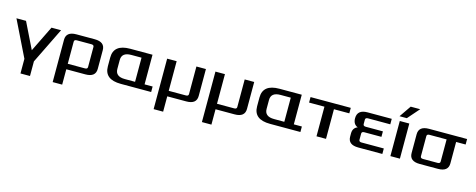

<svg xmlns="http://www.w3.org/2000/svg" viewBox="-36 -1513 6283 2535"><g transform="rotate(15 3105.0 -245.0)"><path d="M15 -480H146L320 -125L494 -480H625L385 10V210H255V10Z M695 210V-368Q695 -480 835 -480H1085Q1225 -480 1225 -368V-112Q1225 0 1085 0H825V210ZM825 -75H1060Q1095 -75 1095 -103V-377Q1095 -405 1060 -405H860Q825 -405 825 -377Z M1345 -180V-300Q1345 -480 1570 -480H1875V-75H1985V0H1570Q1345 0 1345 -180ZM1475 -179Q1475 -75 1605 -75H1745V-405H1605Q1475 -405 1475 -301Z M2075 210V-480H2205V-75H2440Q2475 -75 2475 -103V-480H2605V-112Q2605 0 2465 0H2205V210Z M2735 210V-480H2865V-75H3100Q3135 -75 3135 -103V-480H3265V-112Q3265 0 3125 0H2865V210Z M3385 -180V-300Q3385 -480 3610 -480H3915V-75H4025V0H3610Q3385 0 3385 -180ZM3515 -179Q3515 -75 3645 -75H3785V-405H3645Q3515 -405 3515 -301Z M4035 -405V-480H4585V-405H4375V0H4245V-405Z M4675 -112V-155Q4675 -231 4740 -255Q4675 -280 4675 -363Q4675 -480 4815 -480H5145V-405H4840Q4805 -405 4805 -377V-318Q4805 -290 4840 -290H5075V-215H4840Q4805 -215 4805 -187V-103Q4805 -75 4840 -75H5145V0H4815Q4675 0 4675 -112Z M5255 0V-480H5385V0ZM5235 -540 5345 -700H5475L5335 -540Z M5515 -112V-368Q5515 -480 5655 -480H6175V-405H6045V-112Q6045 0 5905 0H5655Q5515 0 5515 -112ZM5645 -103Q5645 -75 5680 -75H5880Q5915 -75 5915 -103V-405H5680Q5645 -405 5645 -377Z"/></g></svg>

Font: Xolonium
Style: Regular
Weight: 400
Designer: Severin Meyer
Version: Version 4.2